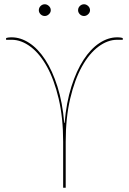

<svg xmlns="http://www.w3.org/2000/svg" viewBox="-20 -880 604 900"><path d="M283 -304Q291 -400 314.8 -474.5Q338.5 -549 372 -600.2Q405.5 -651.5 446.2 -678.2Q487 -705 529 -705Q532 -705 536.8 -704.8Q541.5 -704.5 545.5 -704Q549.5 -703.5 552.5 -702.5Q555.5 -701.5 555.5 -700.5V-693.5H529Q484.5 -693.5 441.2 -661.2Q398 -629 364 -567.8Q330 -506.5 309 -417.5Q288 -328.5 288 -215.5V0H276V-215.5Q276 -328.5 255 -417.5Q234 -506.5 200 -567.8Q166 -629 122.8 -661.2Q79.5 -693.5 35 -693.5H8.5V-700.5Q8.5 -701.5 11.5 -702.5Q14.5 -703.5 18.5 -704Q22.5 -704.5 27.2 -704.8Q32 -705 35 -705Q77 -705 117.8 -678.2Q158.5 -651.5 192 -600.2Q225.5 -549 249.2 -474.5Q273 -400 281 -304ZM218 -832Q218 -821.5 209.2 -813.2Q200.5 -805 190 -805Q178.5 -805 170.2 -813.2Q162 -821.5 162 -832Q162 -843.5 170.2 -851.8Q178.5 -860 190 -860Q200.5 -860 209.2 -851.8Q218 -843.5 218 -832ZM402 -832Q402 -821.5 393.2 -813.2Q384.5 -805 374 -805Q362.5 -805 354.2 -813.2Q346 -821.5 346 -832Q346 -843.5 354.2 -851.8Q362.5 -860 374 -860Q384.5 -860 393.2 -851.8Q402 -843.5 402 -832Z"/></svg>

Font: Lato 2
Style: Regular
Weight: 100
Designer: Lukasz Dziedzic with Adam Twardoch and Botio Nikoltchev
Foundry: tyPoland Lukasz Dziedzic
Version: Version 2.015; 2015-08-06; http://www.latofonts.com/